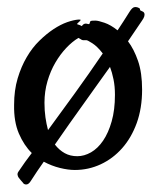

<svg xmlns="http://www.w3.org/2000/svg" viewBox="-20 -454 449 531"><path d="M334 -339.8Q350.6 -317.9 361.8 -285.4Q373 -252.9 373 -206.1Q373 -154.8 358.2 -113.8Q343.3 -72.8 317.6 -43.9Q292 -15.1 258.3 0.5Q224.6 16.1 187 16.1Q168.5 16.1 145.8 10.5Q123 4.9 101.1 -6.8Q91.8 5.9 83 19.3Q74.2 32.7 64.9 46.9Q59.1 56.2 52.5 56.2Q45.9 56.2 43 50.8Q41 48.3 37.8 44.9Q34.7 41.5 32 37.8Q29.3 34.2 28.6 29.8Q27.8 25.4 30.8 21Q49.3 -6.8 67.9 -30.8Q46.4 -51.8 32.2 -84.7Q18.1 -117.7 19 -164.1Q19 -204.1 28.8 -237.1Q38.6 -270 54 -296.1Q69.3 -322.3 88.9 -341.3Q108.4 -360.4 127.9 -373.3Q147.5 -386.2 165.5 -392.6Q183.6 -398.9 196.8 -399.9Q203.6 -400.4 202.9 -398.4Q202.1 -396.5 199.2 -394Q196.3 -391.6 194.1 -389.2Q191.9 -386.7 195.8 -386.2Q199.2 -385.3 201.4 -384.3Q203.6 -383.3 206.1 -381.8L210 -386.2Q213.4 -388.7 216.6 -388.7Q219.7 -388.7 222.2 -387.9Q224.6 -387.2 226.1 -387.2Q227.5 -387.2 228 -390.1Q229 -395.5 231.7 -396.2Q234.4 -397 244.1 -397Q251.5 -397 268.8 -391.1Q286.1 -385.3 305.2 -370.1Q313.5 -382.8 321.5 -395Q329.6 -407.2 337.9 -420.9Q345.7 -433.6 352.1 -434.3Q358.4 -435.1 363.8 -432.1Q366.7 -430.7 366.9 -429.7Q367.2 -428.7 367.2 -427.7Q367.2 -426.8 367.7 -425.8Q368.2 -424.8 371.1 -423.8Q373.5 -422.9 376 -421.4Q378.4 -419.9 379.4 -416.7Q380.4 -413.6 378.9 -408.4Q377.4 -403.3 372.1 -396ZM297.9 -191.9Q297.9 -215.3 293.9 -234.6Q290 -253.9 284.2 -269Q263.7 -240.2 245.1 -214.4Q226.6 -188.5 208.3 -162.8Q189.9 -137.2 171.1 -110.6Q152.3 -84 131.8 -54.2Q144 -38.6 159.2 -30.3Q174.3 -22 193.8 -22Q212.9 -22 231.7 -32.7Q250.5 -43.5 265.1 -64.9Q279.8 -86.4 288.8 -118.2Q297.9 -149.9 297.9 -191.9ZM196.8 -349.1Q179.7 -338.9 163.1 -321.3Q146.5 -303.7 133.1 -280.8Q119.6 -257.8 111.3 -229.5Q103 -201.2 103 -169.9Q103 -147.9 105.7 -129.4Q108.4 -110.8 112.8 -94.2Q149.9 -144.5 187.7 -197Q225.6 -249.5 264.2 -306.2Q249 -325.7 235.6 -334.2Q222.2 -342.8 219.2 -342.8Q212.4 -342.8 209.7 -342.8Q207 -342.8 202.1 -346.2Z"/></svg>

Font: Oregano
Style: Regular
Weight: 400
Version: Version 1.000